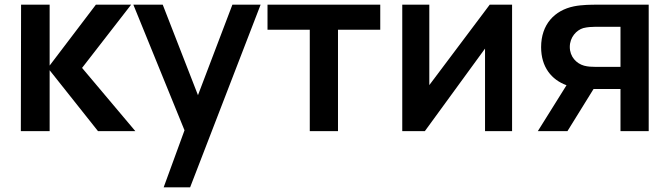

<svg xmlns="http://www.w3.org/2000/svg" viewBox="-20 -560 2860 820"><path d="M192 0V-260L398.5 0H558L330.5 -270L540 -540H389.5L192 -280V-540H70L69 0Z M675 -540H549.5L768 -3.5L679 240H792L1093 -540H972.5L825.5 -153.5Z M1423.5 0V-433H1604V-540H1122.5V-433H1303V0Z M2071.5 -540 1813.5 -196.5V-540H1698V0H1794.5L2051.5 -352.5V0H2167V-540Z M2531.5 -540C2507 -540 2466.5 -540 2431.5 -533C2348 -516 2291 -455.5 2291 -358.5C2291 -274 2335 -219.5 2399.5 -196L2277 0H2403.5L2515 -180H2533.5H2630V0H2750.5V-540ZM2521 -274.5C2508.5 -274.5 2491 -275 2474.5 -279.5C2442 -288.5 2413.5 -317.5 2413.5 -359.5C2413.5 -401 2442 -431.5 2471 -440C2488.5 -444.5 2508 -445.5 2521 -445.5H2630V-274.5Z"/></svg>

Font: Hauora
Style: Bold
Weight: 700
Designer: Wayne Shih
Foundry: WCYS
Version: Version 1.001;hotconv 1.0.109;makeotfexe 2.5.65596